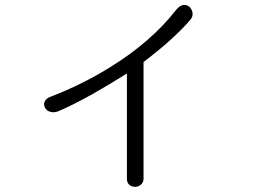

<svg xmlns="http://www.w3.org/2000/svg" viewBox="-20 -761 1040 766"><path d="M181.6 -375Q164.1 -369.1 158.2 -355.5Q153.3 -343.8 159.2 -332Q165 -320.3 178.7 -315.4Q193.4 -310.5 210.9 -316.4Q268.6 -340.8 345.7 -383.8Q415 -422.9 486.3 -467.8V-47.9Q486.3 -32.2 496.1 -23.4Q505.9 -15.6 519.5 -15.6Q532.2 -15.6 542 -24.4Q552.7 -33.2 552.7 -47.9V-513.7Q608.4 -555.7 654.3 -596.7Q708 -644.5 742.2 -685.5Q750 -697.3 748 -710.9Q745.1 -724.6 736.3 -733.4Q725.6 -742.2 711.9 -741.2Q697.3 -739.3 683.6 -722.7Q583 -593.8 419.9 -493.2Q310.5 -424.8 181.6 -375Z"/></svg>

Font: Gulim
Style: Regular
Weight: 400
Version: Version 2.21